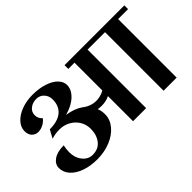

<svg xmlns="http://www.w3.org/2000/svg" viewBox="-81 -954 1308 1308"><g transform="rotate(-45 573.0 -300.0)"><path d="M1146 -564H1050V0H924V-564H756V0H630V-242Q596 -225 553 -225Q535 -225 518 -228Q529 -202 529 -168Q529 -119 495 -77.5Q461 -36 402.5 -12Q344 12 274 12Q208 12 156 -7Q104 -26 75.5 -58.5Q47 -91 47 -132Q47 -169 82.5 -193.5Q118 -218 180 -218Q173 -190 173 -156Q173 -105 202 -68.5Q231 -32 274 -32Q330 -32 360 -70.5Q390 -109 390 -168Q390 -209 369.5 -242.5Q349 -276 313.5 -295.5Q278 -315 236 -315Q193 -315 158 -303L190 -362Q267 -362 307.5 -395.5Q348 -429 348 -492Q348 -527 326 -550.5Q304 -574 272 -574Q235 -574 210 -554Q185 -534 185 -503Q185 -471 210 -449Q192 -427 169 -415.5Q146 -404 122 -404Q96 -404 77.5 -422.5Q59 -441 59 -475Q59 -512 87.5 -543.5Q116 -575 165 -593.5Q214 -612 272 -612Q335 -612 384 -596Q433 -580 460 -552.5Q487 -525 487 -492Q487 -449 448 -411Q409 -373 338 -353Q407 -343 453 -311Q498 -275 553 -275Q592 -275 630 -296V-564H570V-600H1146Z"/></g></svg>

Font: Arya
Style: Bold
Weight: 700
Designer: Eduardo Rodriguez Tunni, Modular Infotech
Foundry: Eduardo Rodriguez Tunni, Modular Infotech
Version: Version 1.002